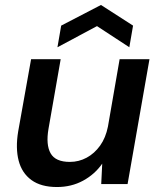

<svg xmlns="http://www.w3.org/2000/svg" viewBox="-20 -740 645 772"><path d="M209 12Q145 12 106.5 -16Q68 -44 55 -94Q42 -144 53 -211L105 -502H224L175 -222Q164 -158 183.5 -123.5Q203 -89 261 -89Q297 -89 328.5 -106Q360 -123 382.5 -154.5Q405 -186 414 -231L461 -502H581L493 0H387L391 -82Q361 -39 314 -13.5Q267 12 209 12ZM211 -550 226 -637 386 -720 515 -637 500 -550 370 -635Z"/></svg>

Font: DM Sans 16pt SemiBold
Style: Italic
Weight: 600
Italic angle: -10°
Version: Version 4.004;gftools[0.9.30]